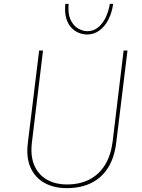

<svg xmlns="http://www.w3.org/2000/svg" viewBox="-20 -963 735 991"><path d="M145 -230Q136 -160 156.5 -111Q177 -62 221 -36.5Q265 -11 326 -11Q392 -11 441.5 -36.5Q491 -62 521.5 -111Q552 -160 561 -230L618 -702H638L580 -228Q571 -151 538.5 -98.5Q506 -46 452 -19Q398 8 324 8Q258 8 209.5 -19Q161 -46 137.5 -98.5Q114 -151 124 -228L182 -702H202ZM430 -785Q409 -785 388 -793Q367 -801 349 -819.5Q331 -838 322 -868Q313 -898 317 -943H334Q330 -892 344 -861.5Q358 -831 382.5 -816.5Q407 -802 431 -802Q463 -802 487 -822Q511 -842 526 -874Q541 -906 547 -943H564Q558 -899 540 -863Q522 -827 493.5 -806Q465 -785 430 -785Z"/></svg>

Font: Josefin Sans Thin Thin
Style: Italic
Weight: 250
Italic angle: -7°
Version: Version 2.000